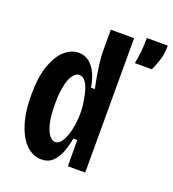

<svg xmlns="http://www.w3.org/2000/svg" viewBox="-134 -822 844 937"><g transform="rotate(20 288.5 -353.5)"><path d="M185 13Q144 13 109.5 -18.5Q75 -50 54 -113Q33 -176 33 -266Q33 -359 54 -419Q75 -479 109 -509Q143 -539 182 -539Q212 -539 235 -521.5Q258 -504 273 -473Q288 -442 295 -399H315Q306 -441 300 -478Q294 -515 291.5 -544.5Q289 -574 289 -593V-698H410V-266V0H320L319 -136H299Q292 -97 279 -63Q266 -29 243.5 -8Q221 13 185 13ZM221 -90Q238 -90 251 -107.5Q264 -125 272.5 -151Q281 -177 285 -206Q289 -235 289 -258V-272Q289 -286 286.5 -306.5Q284 -327 279.5 -350Q275 -373 267.5 -393Q260 -413 248.5 -425.5Q237 -438 221 -438Q205 -438 190.5 -421Q176 -404 166.5 -365.5Q157 -327 157 -264Q157 -202 166.5 -163.5Q176 -125 190.5 -107.5Q205 -90 221 -90ZM455 -585Q462 -620 464.5 -646Q467 -672 467.5 -690Q468 -708 468 -720H577Q577 -677 566 -643Q555 -609 543 -585Z"/></g></svg>

Font: Bricolage Grotesque Condensed SemiBold
Style: Regular
Weight: 600
Width: 3
Designer: Mathieu Triay
Foundry: Atelier Triay
Version: Version 1.000;gftools[0.9.30]